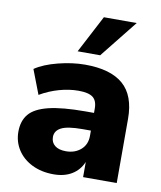

<svg xmlns="http://www.w3.org/2000/svg" viewBox="-89 -868 795 950"><g transform="rotate(10 309.0 -392.5)"><path d="M37.1 -166Q37.1 -220.7 65.9 -254.9Q94.7 -289.1 162.6 -305.7Q230.5 -322.3 346.7 -322.3H389.6V-343.8Q389.6 -383.8 367.7 -400.4Q345.7 -417 295.9 -417Q248 -417 198.2 -402.8Q148.4 -388.7 103.5 -362.3L56.6 -484.4Q99.6 -513.7 170.4 -531.7Q241.2 -549.8 305.7 -549.8Q433.6 -549.8 497.1 -494.6Q560.5 -439.5 560.5 -322.3V0H391.6V-76.2Q374 -34.2 336.4 -11.2Q298.8 11.7 245.1 11.7Q183.6 11.7 136.2 -11.7Q88.9 -35.2 63 -75.7Q37.1 -116.2 37.1 -166ZM285.2 -111.3Q330.1 -111.3 359.9 -137.2Q389.6 -163.1 389.6 -207V-233.4H347.7Q272.5 -233.4 241.2 -217.3Q210 -201.2 210 -169.9Q210 -142.6 229.5 -127Q249 -111.3 285.2 -111.3ZM355.5 -796.9H520.5L370.1 -608.4H256.8Z"/></g></svg>

Font: Min Sans Black
Style: Regular
Weight: 900
Designer: Jinseong-Kim, NotoSansCJK, Nunito
Foundry: Jinseong-Kim
Version: Version 1.000